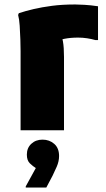

<svg xmlns="http://www.w3.org/2000/svg" viewBox="-20 -582 475 858"><path d="M72 0V-354Q72 -374 71 -405.5Q70 -437 68 -467Q66 -497 61 -515L64 -523Q94 -533 130.5 -541.5Q167 -550 212.5 -556Q258 -562 316 -562Q329 -562 357 -560.5Q385 -559 418 -554V-403H406Q389 -408 369 -411Q349 -414 329 -414Q295 -414 267.5 -408.5Q240 -403 221 -393L247 -434Q266 -413 266 -328V0ZM140 169Q127 161 113.5 148Q100 135 100 109Q100 79 120 60.5Q140 42 170 42Q201 42 222.5 61Q244 80 244 115Q244 139 233.5 163Q223 187 215 203L187 256H95V251Z"/></svg>

Font: Kufam ExtraBold
Style: Regular
Weight: 800
Designer: Wael Morcos, Artur Schmal
Foundry: Original Type
Version: Version 1.300; ttfautohint (v1.8.3)